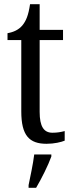

<svg xmlns="http://www.w3.org/2000/svg" viewBox="-20 -679 349 920"><path d="M203 10C240 10 273 2 290 -5V-51C271 -46 254 -43 231 -43C190 -43 170 -73 170 -143V-487H282V-536H170V-659H124C116 -605 105 -579 87 -557C69 -536 45 -525 16 -520V-487H82V-145C82 -30 120 10 203 10ZM117 208V221H153C178 179 211 113 226 71V61H144C138 110 126 163 117 208Z"/></svg>

Font: Noto Serif Myanmar Condensed
Style: Regular
Weight: 400
Width: 3
Designer: Ben Mitchell and the Monotype Design Team
Foundry: Monotype Imaging Inc.
Version: Version 2.106